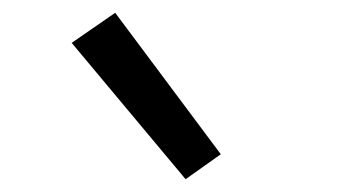

<svg xmlns="http://www.w3.org/2000/svg" viewBox="-20 -822 540 300"><path d="M270 -542 92 -755 160 -802 325 -581Z"/></svg>

Font: Iosevka SS18
Style: Regular
Weight: 400
Monospace: yes
Designer: Belleve Invis
Foundry: Belleve Invis
Version: Version 25.1.1; ttfautohint (v1.8.4)